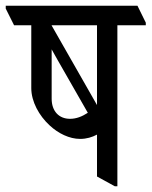

<svg xmlns="http://www.w3.org/2000/svg" viewBox="-56 -643 528 669"><path d="M223 -159C246 -159 265 -165 282 -174V-28L344 6H353V-555H452V-564L423 -623H-36V-613L-7 -555H53V-336C53 -289 80 -240 117 -206C147 -178 186 -159 223 -159ZM124 -554V-555H282V-277ZM124 -299V-471C130 -460 136 -449 143 -437L250 -250C230 -237 210 -229 188 -229C149 -229 124 -256 124 -299Z"/></svg>

Font: Noto Serif Devanagari ExtraCondensed
Style: Regular
Weight: 400
Width: 2
Designer: Universal Thirst, Indian Type Foundry and the Monotype Design Team
Foundry: Monotype Imaging Inc.
Version: Version 2.004